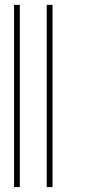

<svg xmlns="http://www.w3.org/2000/svg" viewBox="-20 -760 349 780"><path d="M60.5 -740.2V0H37.1V-740.2ZM193.4 -740.2V0H169.9V-740.2Z"/></svg>

Font: Inter 18pt Thin
Style: Regular
Weight: 250
Designer: Rasmus Andersson
Foundry: rsms
Version: Version 4.001;git-66647c0bb